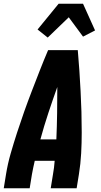

<svg xmlns="http://www.w3.org/2000/svg" viewBox="-20 -1002 540 1022"><path d="M0 0 12 -74Q21 -130 37 -185.5Q53 -241 71 -296.5Q89 -352 108.5 -407Q128 -462 149 -516.5Q170 -571 191.5 -626Q213 -681 236 -735H394Q399 -681 402.5 -626Q406 -571 409 -516.5Q412 -462 413.5 -407Q415 -352 415 -296.5Q415 -241 412 -185.5Q409 -130 400 -74L388 0H250L262 -74Q265 -92 267.5 -110Q270 -128 271 -146H165Q161 -128 157 -110Q153 -92 150 -74L138 0ZM195 -260H280Q283 -330 284 -399.5Q285 -469 285 -539Q260 -469 237 -399.5Q214 -330 195 -260ZM234 -802 180 -845 292 -982H422L486 -840L422 -807L346 -910Z"/></svg>

Font: Iosevka Term Curly Heavy
Style: Italic
Weight: 900
Italic angle: -9°
Designer: Belleve Invis
Foundry: Belleve Invis
Version: Version 32.3.0